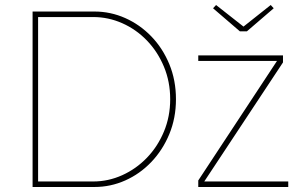

<svg xmlns="http://www.w3.org/2000/svg" viewBox="-20 -746 1205 766"><path d="M110 0V-700H357Q421 -700 479.5 -674Q538 -648 583.5 -601Q629 -554 655.5 -490Q682 -426 682 -350Q682 -275 655.5 -211Q629 -147 583.5 -99.5Q538 -52 479.5 -26Q421 0 357 0ZM132 -13 122 -22H352Q412 -22 467.5 -47Q523 -72 566 -116.5Q609 -161 634 -221Q659 -281 659 -350Q659 -420 634 -480Q609 -540 566 -584.5Q523 -629 467.5 -653.5Q412 -678 352 -678H121L132 -689ZM771 0V-26L1097 -521L1095 -503H771V-525H1109V-497L787 -10L783 -22H1130V0ZM937 -621 830 -713 842 -726 959 -634H944L1060 -726L1072 -713L965 -621Z"/></svg>

Font: Lexend Deca Thin
Style: Regular
Weight: 250
Designer: Bonnie Shaver-Troup, Thomas Jockin
Foundry: Lexend
Version: Version 1.007